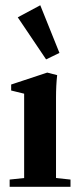

<svg xmlns="http://www.w3.org/2000/svg" viewBox="-20 -718 310 738"><path d="M157.2 -489.7 48.3 -651.4 134.8 -697.8 208.5 -514.6ZM17.1 0V-27.8L72.8 -33.7V-357.9L22.9 -370.1V-393.1L161.6 -439L199.7 -429.2Q195.3 -390.6 195.3 -341.8V-33.7L251 -27.8V0Z"/></svg>

Font: Elstob 14pt
Style: Bold
Weight: 700
Designer: Peter S. Baker
Version: Version 1.015